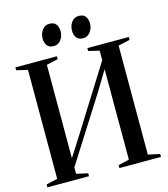

<svg xmlns="http://www.w3.org/2000/svg" viewBox="-134 -1046 1004 1149"><g transform="rotate(-15 368.0 -471.0)"><path d="M16 0V-18L85.5 -34V-709L16.5 -725V-743H273.5V-725L202.5 -709V-130.5L286 -261.5L529.5 -650V-709L462.5 -725V-743H719V-725L647 -709V-34L719.5 -18V0H462V-18L529.5 -34V-594.5L461 -481L202.5 -73.5V-34L273.5 -18V0ZM272 -806.5Q244 -806.5 231.2 -823.8Q218.5 -841 218.5 -868Q218.5 -898 235.5 -920.2Q252.5 -942.5 279.5 -942.5H280.5Q309 -942.5 321.5 -925.2Q334 -908 334 -881Q334 -852.5 317.2 -829.5Q300.5 -806.5 273 -806.5ZM453.5 -806.5Q426 -806.5 413.2 -823.8Q400.5 -841 400.5 -868Q400.5 -898 417.5 -920.2Q434.5 -942.5 461.5 -942.5H462.5Q490.5 -942.5 503.2 -925.2Q516 -908 516 -881Q516 -852.5 499 -829.5Q482 -806.5 454.5 -806.5Z"/></g></svg>

Font: Merriweather 144pt Medium
Style: Regular
Weight: 500
Version: Version 2.100